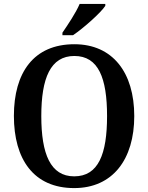

<svg xmlns="http://www.w3.org/2000/svg" viewBox="-20 -951 758 981"><path d="M299 -784V-771H353C409 -809 495 -886 518 -921V-931H387C368 -886 327 -825 299 -784ZM359 10C556 10 666 -137 666 -358C666 -580 556 -725 360 -725C152 -725 51 -580 51 -359C51 -137 152 10 359 10ZM359 -50C238 -50 191 -164 191 -358C191 -552 238 -665 360 -665C483 -665 527 -552 527 -358C527 -164 483 -50 359 -50Z"/></svg>

Font: Noto Serif Devanagari SemiCondensed SemiBold
Style: Regular
Weight: 600
Width: 4
Designer: Universal Thirst, Indian Type Foundry and the Monotype Design Team
Foundry: Monotype Imaging Inc.
Version: Version 2.004